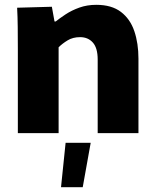

<svg xmlns="http://www.w3.org/2000/svg" viewBox="-20 -552 648 796"><path d="M54 -348Q54 -397 53.5 -440Q53 -483 51 -520L195 -524L206 -463H211Q227 -476 252 -492.5Q277 -509 309 -520.5Q341 -532 379 -532Q443 -532 481.5 -502.5Q520 -473 537 -422.5Q554 -372 554 -309V0H385V-305Q385 -353 365 -375.5Q345 -398 312 -398Q282 -398 260 -384.5Q238 -371 223 -356V0H54ZM252 40H356L323 224H233Z"/></svg>

Font: Murecho
Style: Bold
Weight: 700
Designer: Neil Summerour
Foundry: Positype
Version: Version 1.010; ttfautohint (v1.8.3)